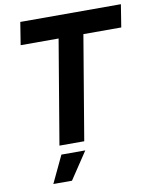

<svg xmlns="http://www.w3.org/2000/svg" viewBox="-96 -772 838 1045"><g transform="rotate(-10 322.5 -250.0)"><path d="M182 0 290 -642H427L319 0ZM69 -575 89 -700H645L625 -575ZM113 200 184 50H316L216 200Z"/></g></svg>

Font: Figtree Light
Style: Bold Italic
Weight: 700
Italic angle: -9.5°
Version: Version 2.000